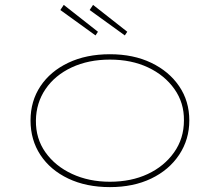

<svg xmlns="http://www.w3.org/2000/svg" viewBox="-20 -756 900 786"><path d="M430 10Q333 10 259.5 -25Q186 -60 145.5 -121.5Q105 -183 105 -263Q105 -342 145.5 -403Q186 -464 259.5 -499Q333 -534 430 -534Q526 -534 599 -499Q672 -464 713.5 -403Q755 -342 755 -263Q755 -185 713.5 -122.5Q672 -60 599 -25Q526 10 430 10ZM430 -12Q517 -12 584.5 -43.5Q652 -75 692.5 -132Q733 -189 733 -263Q734 -335 694 -391.5Q654 -448 586 -480Q518 -512 430 -512Q342 -512 273.5 -480Q205 -448 166.5 -391.5Q128 -335 127 -263Q126 -189 166 -132.5Q206 -76 275 -44Q344 -12 430 -12ZM491 -611 347 -715 361 -736 501 -626ZM371 -611 227 -715 241 -736 381 -626Z"/></svg>

Font: Lexend Peta Thin
Style: Regular
Weight: 250
Version: Version 1.007